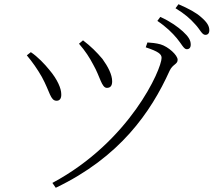

<svg xmlns="http://www.w3.org/2000/svg" viewBox="-20 -852 1040 909"><path d="M817 -671C839 -645 850 -619 864 -619C876 -619 883 -626 883 -641C883 -662 872 -679 846 -703C823 -724 789 -749 739 -772L725 -753C767 -725 796 -696 817 -671ZM904 -737C927 -713 936 -687 952 -687C964 -687 971 -694 971 -709C971 -729 960 -747 932 -771C910 -791 874 -811 825 -832L811 -813C855 -786 880 -764 904 -737ZM354 -645C385 -609 403 -581 422 -545C454 -489 461 -436 486 -436C502 -436 511 -445 511 -467C511 -499 491 -537 465 -573C438 -605 410 -633 373 -661ZM107 -590C133 -559 157 -525 178 -488C217 -417 218 -375 248 -375C265 -375 271 -389 270 -407C270 -432 253 -475 213 -522C192 -548 158 -584 126 -605ZM244 37C547 -108 694 -320 783 -517C798 -549 821 -547 821 -569C821 -591 777 -631 740 -642C719 -648 694 -650 678 -651L670 -628C730 -608 745 -596 745 -578C745 -525 596 -183 228 14Z"/></svg>

Font: Noto Serif CJK HK ExtraLight
Style: Regular
Weight: 200
Designer: Ryoko NISHIZUKA 西塚涼子 (kana & ideographs); Frank Grießhammer (Latin, Greek & Cyrillic); Wenlong ZHANG 张文龙 (bopomofo); San
Foundry: Adobe
Version: Version 2.001;hotconv 1.1.0;makeotfexe 2.6.0